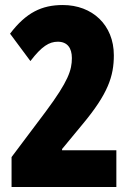

<svg xmlns="http://www.w3.org/2000/svg" viewBox="-20 -744 536 764"><path d="M443 0V-146H227V-151L308 -249C410 -371 433 -441 433 -524C433 -645 347 -724 230 -724C146 -724 84 -694 20 -610L101 -501C146 -560 176 -578 210 -578C248 -578 266 -553 266 -513C266 -465 252 -421 162 -300L26 -119V0Z"/></svg>

Font: Noto Sans Bengali ExtraCondensed Black
Style: Regular
Weight: 900
Width: 2
Designer: Joana Ranito - Universal Thirst; Jelle Bosma - Monotype Design Team
Foundry: Universal Thirst ehf.
Version: Version 3.000